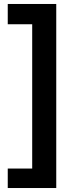

<svg xmlns="http://www.w3.org/2000/svg" viewBox="-20 -810 380 966"><path d="M19 136V38H142V-688H19V-790H263V136Z"/></svg>

Font: BDO Grotesk DemiBold
Style: Regular
Weight: 600
Designer: Deni Anggara
Foundry: Lokal Container
Version: Version 2.000